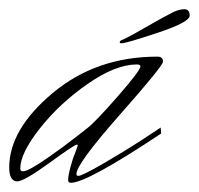

<svg xmlns="http://www.w3.org/2000/svg" viewBox="-24 -396 432 417"><path d="M240 -302Q236 -302 236 -304Q236 -308 243 -310Q250 -313 265.5 -321.5Q281 -330 306 -344.5Q331 -359 355 -371Q368 -376 376 -376Q388 -376 388 -362Q388 -348 319 -325Q250 -302 240 -302ZM325 -119 326 -106Q165 1 130 1Q124 1 124 -5Q124 -14 129 -33Q134 -52 140 -66L145 -80Q145 -82 143 -82Q138 -82 83 -42Q28 -2 13 -2Q-4 -3 -4 -32Q-4 -115 90.5 -194Q185 -273 318 -273Q330 -273 330 -262Q330 -253 236 -146.5Q142 -40 142 -18Q142 -14 146 -14Q154 -14 199 -40Q244 -66 284 -92ZM166 -118Q183 -131 232 -187Q281 -243 281 -252Q281 -256 273 -256Q227 -256 166 -213.5Q105 -171 62.5 -117Q20 -63 20 -30Q20 -24 26 -24Q32 -24 45.5 -31.5Q59 -39 78.5 -52.5Q98 -66 111.5 -76Q125 -86 145 -101.5Q165 -117 166 -118Z"/></svg>

Font: Herr Von Muellerhoff
Style: Regular
Weight: 400
Designer: Alejandro Paul
Foundry: Alejandro Paul
Version: Version 1.000